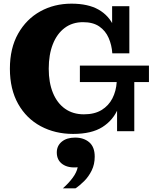

<svg xmlns="http://www.w3.org/2000/svg" viewBox="-20 -716 841 1048"><path d="M379 15Q281 15 202.5 -27Q124 -69 79 -149Q34 -229 34 -341Q34 -453 79 -532.5Q124 -612 200 -654Q276 -696 370 -696Q461 -696 518 -663.5Q575 -631 602 -570.5Q629 -510 630 -425H593Q590 -470 573 -509Q556 -548 522 -571.5Q488 -595 433 -595Q375 -595 333 -563.5Q291 -532 268.5 -475Q246 -418 246 -341Q246 -265 269 -209Q292 -153 335 -122.5Q378 -92 438 -92Q496 -92 534.5 -115.5Q573 -139 593.5 -179Q614 -219 617 -268H652Q651 -188 624.5 -124Q598 -60 539 -22.5Q480 15 379 15ZM619 0V-167L652 -268H713V0ZM416 -268V-358H793V-268ZM630 -425 592 -529V-682H686V-425ZM323 312Q355 284 377 254Q399 224 404 197Q352 202 321 180Q290 158 290 116Q290 80 317 57.5Q344 35 390 35Q437 35 467 60.5Q497 86 497 139Q497 181 480.5 214.5Q464 248 439.5 272.5Q415 297 392 312Z"/></svg>

Font: Montagu Slab
Style: Bold
Weight: 700
Designer: Florian Karsten
Foundry: Florian Karsten
Version: Version 1.000